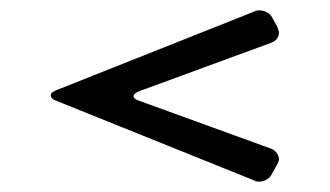

<svg xmlns="http://www.w3.org/2000/svg" viewBox="-20 -869 638 371"><path d="M472 -520C475 -518 478 -518 481 -518C492 -518 502 -525 506 -534L516 -552C517 -555 519 -558 519 -561C519 -569 513 -579 503 -582L247 -675C241 -677 238 -680 238 -683C238 -686 241 -689 247 -692L503 -786C513 -789 519 -797 519 -806C519 -809 517 -814 516 -817L506 -835C502 -844 491 -849 481 -849C478 -849 475 -849 472 -847L87 -694C81 -691 78 -688 78 -685C78 -681 81 -677 87 -675Z"/></svg>

Font: MusAnalysis
Style: Regular
Weight: 400
Version: Version 2.0